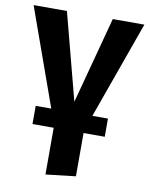

<svg xmlns="http://www.w3.org/2000/svg" viewBox="-86 -592 681 874"><g transform="rotate(10 254.0 -155.0)"><path d="M510 -530 349 -80H421V4H323V204L185 220V4H87V-80H159L-2 -530H152L257 -129L364 -530Z"/></g></svg>

Font: Fira Sans SemiBold
Style: Regular
Weight: 600
Designer: bBox Type GmbH & Carrois Corporate GbR & Edenspiekermann AG
Foundry: bBox Type GmbH & Carrois Corporate GbR & Edenspiekermann AG
Version: Version 4.301;PS 004.301;hotconv 1.0.88;makeotf.lib2.5.64775